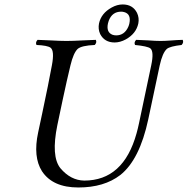

<svg xmlns="http://www.w3.org/2000/svg" viewBox="-20 -828 838 858"><path d="M521.5 -775.9Q481 -775.9 465.8 -734.9Q463.9 -728.5 462.4 -723.1Q454.1 -684.6 481.9 -672.9Q490.2 -669.9 499 -669.9Q536.1 -669.9 553.2 -708Q556.6 -715.8 558.1 -723.1Q566.9 -765.1 535.2 -773.9Q528.3 -775.9 521.5 -775.9ZM422.4 -723.1Q432.1 -768.6 479 -794.4Q503.4 -808.1 528.3 -808.1Q573.2 -808.1 592.3 -770.5Q603 -748 598.1 -723.1Q588.4 -677.7 542 -651.9Q516.6 -638.2 492.2 -638.2Q447.3 -638.2 427.7 -675.8Q417.5 -698.2 422.4 -723.1ZM236.3 -269Q207.5 -128.9 250 -76.2Q295.9 -22 356.4 -21Q531.7 -21 590.3 -232.4Q596.2 -253.4 601.1 -276.9L655.8 -536.1Q668.9 -597.7 651.9 -611.8Q638.7 -621.6 583.5 -627Q577.6 -638.7 588.4 -649.9Q612.3 -649.4 643.1 -647.5Q675.3 -645 697.3 -645Q716.8 -645 742.7 -647Q772.5 -649.4 796.4 -649.9Q802.2 -638.2 791.5 -627Q739.7 -621.1 725.6 -609.4Q706.1 -591.8 693.8 -536.1L642.6 -294.9Q604 -114.3 517.6 -45.9Q445.3 9.8 330.1 9.8Q215.3 9.8 167.5 -63Q127 -127 150.4 -235.8L168.5 -320.8Q196.8 -453.6 211.9 -536.1Q224.1 -600.6 206.1 -614.7Q191.9 -625 143.1 -627Q137.2 -638.7 147.9 -649.9Q169.9 -649.4 205.6 -647.5Q249.5 -645 276.9 -645Q305.2 -645 350.6 -647.5Q387.2 -649.4 408.2 -649.9Q414.1 -638.2 403.3 -627Q344.7 -624.5 327.1 -609.4Q308.1 -591.3 294.9 -536.1Q279.8 -474.1 260.3 -382.8Z"/></svg>

Font: Linux Libertine Display Slanted O
Style: Slanted
Weight: 400
Designer: Philipp H. Poll
Foundry: Philipp H. Poll
Version: Version 5.0.9